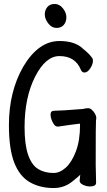

<svg xmlns="http://www.w3.org/2000/svg" viewBox="-20 -926 540 969"><path d="M250 23Q182 23 130.5 -6.5Q79 -36 52 -105Q25 -174 25 -295Q25 -463 97 -589Q174 -719 280 -719Q360 -719 400 -679Q436 -650 448 -629L449 -618Q449 -602 435.5 -581Q422 -560 406 -560Q394 -560 388 -574Q360 -643 280 -643Q210 -643 157 -538.5Q104 -434 104 -285Q104 -196 122 -144.5Q140 -93 172.5 -73Q205 -53 250 -53Q282 -53 312 -80Q342 -107 363 -162Q384 -217 384 -296L383 -302Q332 -296 273 -287Q260 -287 252.5 -298Q245 -309 240 -322.5Q235 -336 235 -347Q235 -367 253 -367Q286 -367 398 -376Q413 -380 425 -380Q435 -380 444.5 -371Q454 -362 460 -351Q466 -340 466 -331Q466 -324 464.5 -319.5Q463 -315 463 -94L465 -4Q465 15 434 15Q417 15 399.5 7Q382 -1 382 -14L385 -45Q383 -40 343 -8.5Q303 23 250 23ZM265 -785Q241 -785 223.5 -808Q206 -831 206 -853Q206 -875 219 -890.5Q232 -906 256 -906Q280 -906 297.5 -884Q315 -862 315 -839Q315 -816 302 -800.5Q289 -785 265 -785Z"/></svg>

Font: LXGW WenKai Mono Medium
Style: Regular
Weight: 500
Monospace: yes
Designer: LXGW / Fontworks Inc.
Foundry: LXGW / Fontworks Inc.
Version: Version 1.520; June 14, 2025